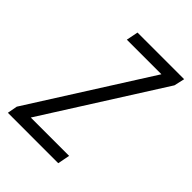

<svg xmlns="http://www.w3.org/2000/svg" viewBox="-191 -609 687 687"><g transform="rotate(45 152.5 -265.5)"><path d="M-28 0H227L236 -46H42L324 -491L333 -531H97L88 -486H263L-21 -38Z"/></g></svg>

Font: Noto Sans Condensed Light
Style: Italic
Weight: 300
Width: 3
Italic angle: -12°
Designer: Monotype Design Team
Foundry: Monotype Imaging Inc.
Version: Version 2.013